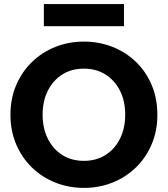

<svg xmlns="http://www.w3.org/2000/svg" viewBox="-20 -910 818 937"><path d="M194 -890H585V-782H194ZM390 7Q315 7 250 -19Q185 -45 136 -92.5Q87 -140 59 -205.5Q31 -271 31 -350Q31 -429 59 -494.5Q87 -560 136 -607.5Q185 -655 250 -681Q315 -707 390 -707Q464 -707 529.5 -681Q595 -655 644 -607.5Q693 -560 720.5 -494.5Q748 -429 748 -350Q748 -271 720 -205.5Q692 -140 643 -92.5Q594 -45 529 -19Q464 7 390 7ZM390 -125Q449 -125 494.5 -153.5Q540 -182 565.5 -233Q591 -284 591 -350Q591 -417 565.5 -467.5Q540 -518 494.5 -546.5Q449 -575 390 -575Q329 -575 284 -546.5Q239 -518 213.5 -467.5Q188 -417 188 -350Q188 -284 213.5 -233Q239 -182 284 -153.5Q329 -125 390 -125Z"/></svg>

Font: Albert Sans ExtraBold
Style: Regular
Weight: 800
Designer: Andreas Rasmussen
Foundry: a.Foundry
Version: Version 1.025